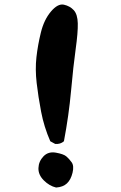

<svg xmlns="http://www.w3.org/2000/svg" viewBox="-20 -798 540 859"><path d="M231 41Q201 34 176 9Q151 -16 152 -46Q153 -76 174.5 -98.5Q196 -121 230 -115Q264 -109 276.5 -98.5Q289 -88 300.5 -72Q312 -56 304.5 -25Q297 6 279.5 22.5Q262 39 231 41ZM227 -154 205 -166Q177 -230 164 -298Q151 -366 144 -427Q137 -488 143 -542Q149 -596 163 -653Q177 -710 208 -746.5Q239 -783 266 -777Q293 -771 310 -752.5Q327 -734 328 -693.5Q329 -653 318.5 -578Q308 -503 298 -392.5Q288 -282 266 -166Q250 -152 227 -154Z"/></svg>

Font: Kosefont JP
Style: Regular
Weight: 400
Designer: Nozomi Seto 瀬戸のぞみ
Version: Version 3.00;June 19, 2020